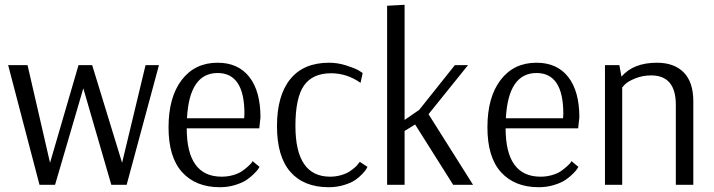

<svg xmlns="http://www.w3.org/2000/svg" viewBox="-20 -772 2984 802"><path d="M588 -500H644L509 0H445L328 -403L210 0H145L14 -500H95L189 -92L308 -500H365L490 -92Z M889 -467Q771 -467 761 -278H1000Q1001 -288 1001 -297Q1001 -467 889 -467ZM1035 -99 1064 -75Q1062 -72 1058.5 -66Q1055 -60 1040.5 -45.5Q1026 -31 1008.5 -19.5Q991 -8 961.5 1Q932 10 898 10Q798 10 741 -52.5Q684 -115 684 -240Q684 -366 739 -438Q794 -510 889 -510Q975 -510 1021.5 -450.5Q1068 -391 1068 -282L1063 -236H760Q760 -34 906 -34Q931 -34 953.5 -40.5Q976 -47 990 -56.5Q1004 -66 1015 -76Q1026 -86 1031 -92Z M1486 -426Q1429 -466 1363 -466Q1286 -466 1250 -415Q1214 -364 1214 -246Q1214 -34 1359 -34Q1383 -34 1405 -40.5Q1427 -47 1440.5 -56Q1454 -65 1464 -74Q1474 -83 1478 -90L1483 -96L1515 -75Q1513 -72 1510 -66Q1507 -60 1493.5 -45.5Q1480 -31 1463 -19.5Q1446 -8 1416.5 1Q1387 10 1353 10Q1249 10 1193 -54Q1137 -118 1137 -245Q1137 -373 1192.5 -441.5Q1248 -510 1355 -510Q1390 -510 1425 -499Q1460 -488 1478 -478L1495 -467Z M1597 0V-748L1670 -752V-271L1731 -313L1880 -500H1935L1770 -295L1956 0H1873L1714 -252L1670 -225V0Z M2221 -467Q2103 -467 2093 -278H2332Q2333 -288 2333 -297Q2333 -467 2221 -467ZM2367 -99 2396 -75Q2394 -72 2390.5 -66Q2387 -60 2372.5 -45.5Q2358 -31 2340.5 -19.5Q2323 -8 2293.5 1Q2264 10 2230 10Q2130 10 2073 -52.5Q2016 -115 2016 -240Q2016 -366 2071 -438Q2126 -510 2221 -510Q2307 -510 2353.5 -450.5Q2400 -391 2400 -282L2395 -236H2092Q2092 -34 2238 -34Q2263 -34 2285.5 -40.5Q2308 -47 2322 -56.5Q2336 -66 2347 -76Q2358 -86 2363 -92Z M2507 0V-500H2567L2576 -452Q2626 -510 2724 -510Q2796 -510 2836 -469.5Q2876 -429 2876 -349V0H2803V-334Q2803 -457 2700 -457Q2664 -457 2633.5 -444.5Q2603 -432 2591 -420L2579 -407V0Z"/></svg>

Font: Arsenal
Style: Regular
Weight: 400
Designer: Andrij Shevchenko
Foundry: Stairsfor.com
Version: Version 1.000